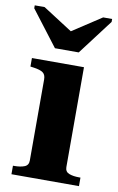

<svg xmlns="http://www.w3.org/2000/svg" viewBox="-86 -796 519 843"><g transform="rotate(10 173.0 -374.0)"><path d="M119 -578H225L344 -735V-748H304L139 -640H211L43 -748H-1V-735ZM259 -518V-73Q259 -52 277 -45Q295 -38 322 -38H328V0H27V-38H33Q60 -38 78 -45Q96 -52 96 -73V-435Q96 -456 83.5 -465Q71 -474 42 -478L27 -480V-518Z"/></g></svg>

Font: Roboto Serif 120pt Expanded SemiBold
Style: Regular
Weight: 600
Width: 7
Designer: Greg Gazdowicz
Foundry: Commercial Type
Version: Version 1.008